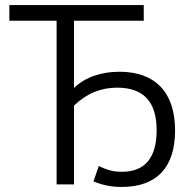

<svg xmlns="http://www.w3.org/2000/svg" viewBox="-20 -730 741 760"><path d="M204 0H273V-312C324 -361 380 -383 444 -383C548 -383 600 -327 600 -215C600 -105 554 -50 462 -50C433 -50 410 -54 371 -73L350 -12C389 4 423 10 462 10C602 10 673 -69 673 -214C673 -366 593 -446 453 -446C381 -446 318 -425 273 -382V-648H549V-710H17V-648H204Z"/></svg>

Font: Raleway Reg
Style: Regular
Weight: 400
Designer: Matt McInerney, Pablo Impallari, Rodrigo Fuenzalida
Foundry: Matt McInerney, Pablo Impallari, Rodrigo Fuenzalida
Version: Version 3.00 July 28, 2015